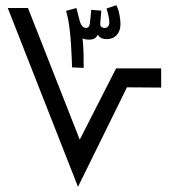

<svg xmlns="http://www.w3.org/2000/svg" viewBox="-20 -721 662 741"><path d="M281 0 10 -690H88L300 -151L273 -153L428 -457H602V-383L470 -384ZM325 -568Q301 -568 291.5 -577.5Q282 -587 279 -597L275 -690L288 -639Q293 -624 299 -618.5Q305 -613 313 -613Q324 -613 326.5 -629Q329 -645 332 -683L371 -680L367 -632Q366 -621 371.5 -617Q377 -613 383 -613Q392 -613 397 -619Q402 -625 402 -634Q402 -644 398.5 -660.5Q395 -677 391 -688L429 -701Q438 -683 441.5 -662Q445 -641 445 -628Q445 -602 430.5 -586Q416 -570 392 -570Q371 -570 361.5 -581.5Q352 -593 351 -605L362 -600Q359 -587 351 -577.5Q343 -568 325 -568ZM303 -459 258 -461Q258 -469 257 -493.5Q256 -518 254 -551Q252 -584 247.5 -618Q243 -652 235 -679L275 -690L297 -590Q302 -546 302.5 -512Q303 -478 303 -459Z"/></svg>

Font: Noto Sans Arabic SemiCondensed
Style: Regular
Weight: 400
Width: 4
Designer: Monotype Design Team, Nadine Chahine, Nizar Qandah and Khaled Hosny
Foundry: Monotype Imaging Inc.
Version: Version 2.012